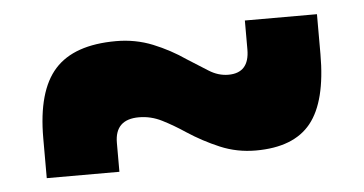

<svg xmlns="http://www.w3.org/2000/svg" viewBox="-31 -517 649 342"><g transform="rotate(-5 293.0 -345.5)"><path d="M40.5 -221.2V-292.5Q40.5 -377 75 -415.3Q109.4 -453.6 184.6 -453.6Q219.2 -453.6 250 -441.2Q280.8 -428.7 307.6 -410.2Q327.1 -397.9 344 -387.2Q360.8 -376.5 378.9 -376.5Q416.5 -376.5 416.5 -418.5V-470.2H545.4V-398.9Q545.4 -314.5 514.6 -276.1Q483.9 -237.8 416 -237.8Q382.3 -237.8 352.3 -250.5Q322.3 -263.2 294.9 -281.2Q274.4 -294.9 254.6 -304.9Q234.9 -314.9 213.4 -314.9Q170.4 -314.9 170.4 -272.9V-221.2Z"/></g></svg>

Font: Caskaydia Cove
Style: Bold
Weight: 700
Monospace: yes
Designer: Aaron Bell
Foundry: Saja Typeworks
Version: Version 4.300; ttfautohint (v1.8.3)